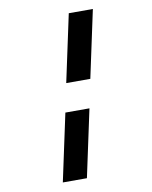

<svg xmlns="http://www.w3.org/2000/svg" viewBox="-93 -819 787 997"><g transform="rotate(-10 300.0 -320.0)"><path d="M263.4 -395 339.4 -750H466.4L390.4 -395ZM156.4 110 232.4 -245H359.4L283.4 110Z"/></g></svg>

Font: Geist Mono
Style: Italic
Weight: 400
Italic angle: -12°
Monospace: yes
Designer: Basement.studio, Andrés Briganti, Mateo Zaragoza
Foundry: Basement.studio, Vercel, Andrés Briganti, Guido Ferreyra, Mateo Zaragoza
Version: Version 1.500